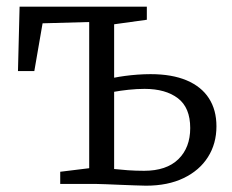

<svg xmlns="http://www.w3.org/2000/svg" viewBox="-20 -568 718 593"><path d="M431 5.5Q417 5.5 395.5 4.5Q374 3.5 350.8 2.8Q327.5 2 307.2 1Q287 0 273.5 0H166V-37.5L255.5 -48.5V-500L111.5 -496L86 -348.5H35.5L40.5 -547.5H433.5V-507L332.5 -493V-328Q347.5 -331 366 -333.5Q384.5 -336 405 -337.5Q425.5 -339 445 -339Q511 -339 556.5 -319.8Q602 -300.5 625.2 -264.5Q648.5 -228.5 648.5 -178Q648.5 -124 622.2 -82.8Q596 -41.5 547.2 -18Q498.5 5.5 431 5.5ZM425 -40.5Q494 -40.5 530.8 -76.2Q567.5 -112 567.5 -172.5Q567.5 -235.5 529.5 -264.5Q491.5 -293.5 426.5 -293.5Q403 -293.5 377.2 -290.8Q351.5 -288 332.5 -284.5V-46Q351 -44 375 -42.2Q399 -40.5 425 -40.5Z"/></svg>

Font: Merriweather 36pt Light
Style: Regular
Weight: 300
Designer: Eben Sorkin
Foundry: Eben Sorkin
Version: Version 2.100